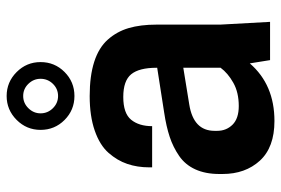

<svg xmlns="http://www.w3.org/2000/svg" viewBox="-154 -679 846 578"><g transform="rotate(-90 269.0 -390.0)"><path d="M377 0 367.2 -61Q303.2 13.2 193.8 13.2Q114.3 13.2 74.2 -30.8Q34.2 -74.7 34.2 -143.1V-152.8Q34.2 -194.3 48.1 -224.9Q62 -255.4 88.6 -273.7Q115.2 -292 146.2 -302.2Q177.2 -312.5 219.2 -318.8L354 -339.8V-341.8Q354 -394 334.5 -418Q314.9 -441.9 266.1 -441.9Q216.8 -441.9 197.5 -418.2Q178.2 -394.5 178.2 -355H54.2V-363.8Q54.2 -399.4 64.5 -429.7Q74.7 -460 97.9 -486.3Q121.1 -512.7 164.8 -527.8Q208.5 -543 269 -543Q329.6 -543 372.1 -529.3Q414.6 -515.6 438.7 -488.5Q462.9 -461.4 473.4 -425.8Q483.9 -390.1 483.9 -341.8V-149.9L492.2 0ZM167 -690.9Q167 -732.9 197 -762.9Q227.1 -793 269 -793Q311 -793 341.1 -762.9Q371.1 -732.9 371.1 -690.9Q371.1 -648.4 341.3 -618.7Q311.5 -588.9 269 -588.9Q226.6 -588.9 196.8 -618.7Q167 -648.4 167 -690.9ZM238.8 -94.2Q279.8 -94.2 308.8 -110.6Q337.9 -127 354 -148.9V-261.2L243.2 -243.2Q164.1 -230.5 164.1 -167V-159.2Q164.1 -131.8 182.6 -113Q201.2 -94.2 238.8 -94.2ZM216.8 -690.9Q216.8 -669.4 232.2 -653.8Q247.6 -638.2 269 -638.2Q290.5 -638.2 305.7 -653.8Q320.8 -669.4 320.8 -690.9Q320.8 -711.9 305.7 -727.5Q290.5 -743.2 269 -743.2Q247.6 -743.2 232.2 -727.5Q216.8 -711.9 216.8 -690.9Z"/></g></svg>

Font: Cooper Hewitt
Style: Semibold
Weight: 709
Designer: Village Type and Design LLC
Foundry: Cooper Hewitt Smithsonian Design Museum
Version: 1.000